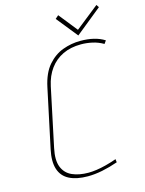

<svg xmlns="http://www.w3.org/2000/svg" viewBox="-130 -950 784 1038"><g transform="rotate(-15 262.0 -431.5)"><path d="M524 -858 514 -873 383 -769 300 -873 282 -857 377 -739ZM502 -658 514 -675Q487 -692 453.5 -700Q420 -708 379 -708Q329 -708 281 -690.5Q233 -673 196 -630.5Q159 -588 143 -512L73 -183Q59 -117 73 -74Q87 -31 127.5 -10.5Q168 10 231 10Q269 10 311.5 1.5Q354 -7 400 -23L398 -41Q367 -30 338 -22.5Q309 -15 284 -11.5Q259 -8 239 -8Q186 -8 148 -25Q110 -42 94.5 -81Q79 -120 93 -185L162 -512Q174 -568 203 -607.5Q232 -647 276 -668Q320 -689 378 -689Q409 -689 441 -682Q473 -675 502 -658Z"/></g></svg>

Font: Advent Pro Thin
Style: Italic
Weight: 250
Italic angle: -12°
Version: Version 3.000